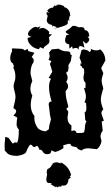

<svg xmlns="http://www.w3.org/2000/svg" viewBox="-24 -652 488 836"><path d="M181.6 19.5Q168.9 19.5 163.3 9.8Q157.7 0 151.4 0L147.9 0.5Q142.1 -17.1 136.2 -17.1Q128.9 -11.7 125 -11.7Q121.1 -11.7 117.4 -16.8Q113.8 -22 109.9 -22Q102.1 -22 89.4 10.7Q82 22.5 49.3 26.9Q22.9 25.9 10.7 18.1L-3.4 3.4L-3.9 -23.4L-1 -56.2L13.2 -51.8L30.3 -27.8Q38.6 -27.8 40.5 -33.2Q44.4 -30.8 49.3 -30.8Q57.6 -35.6 58.1 -87.9Q48.3 -99.1 48.3 -109.4Q48.3 -123 51.3 -140.1L34.2 -149.4Q46.4 -159.7 46.4 -167.5Q46.4 -175.3 34.2 -181.2Q43.5 -217.3 43.5 -231.4Q43.5 -239.7 39.3 -254.4Q35.2 -269 35.2 -275.4Q35.2 -285.6 39.1 -295.4Q43 -305.2 43 -317.4Q43 -341.3 34.2 -356.4L36.6 -366.2Q32.7 -369.6 32.7 -375.5Q20.5 -381.3 20.5 -398.4Q20.5 -414.1 28.8 -429.2L27.3 -439Q28.3 -441.4 34.2 -441.4Q36.1 -441.4 41.3 -440.7Q46.4 -439.9 62.5 -439.9Q78.6 -439.9 84 -432.1L95.7 -439.5L99.6 -429.2L126 -422.4L113.8 -403.3Q123 -397.9 123 -388.2L121.1 -379.4Q108.9 -364.3 108.9 -330.6L116.7 -298.8Q108.4 -282.2 108.4 -266.1Q108.4 -250.5 116.7 -235.8Q109.9 -213.4 109.9 -194.8Q109.9 -166.5 126 -146.5L125.5 -137.2Q125.5 -114.3 142.1 -92.3Q155.3 -81.5 174.8 -80.1L183.1 -85.4Q189.5 -87.9 189.5 -95.2Q189.5 -104.5 197.8 -132.3Q192.4 -151.9 190.9 -175.3L188 -197.3Q188 -210 200.7 -210Q189.5 -246.6 189.5 -272.5Q189.5 -295.4 198.2 -309.1L188 -313L203.6 -339.4Q198.7 -358.9 193.4 -373.5L199.7 -386.2L187.5 -391.1Q192.4 -400.9 192.4 -409.7L189.5 -422.9L201.2 -437Q216.3 -438 231.4 -439.9Q247.1 -428.7 265.1 -428.7Q277.3 -428.7 280 -425.3Q282.7 -421.9 282.7 -417.2Q282.7 -412.6 288.6 -412.6L284.2 -385.3L273.9 -368.2L274.4 -357.4Q274.4 -337.4 262.7 -335.4Q270.5 -324.7 270.5 -314Q270.5 -304.2 264.2 -295.9Q272.5 -285.2 272.5 -275.9Q272.5 -265.6 261.7 -255.9Q261.7 -235.8 265.6 -218.8Q271 -198.2 273.9 -186.5L264.6 -178.2L273.4 -165.5L270 -141.1Q270 -115.7 287.1 -106L286.6 -81.5L297.4 -84Q306.6 -84 309.6 -72.8L332.5 -73.2L341.8 -75.7Q345.7 -86.9 345.7 -96.7Q345.7 -111.8 352.5 -123.5L347.2 -129.4L344.7 -163.6Q352.1 -163.6 352.1 -183.1L350.6 -203.1L343.8 -207Q350.1 -218.8 350.1 -232.9Q350.1 -242.7 341.3 -270L348.1 -267.6Q348.6 -272.5 348.6 -283.7L348.1 -292.5Q339.4 -297.4 339.4 -316.4L342.8 -336.9L341.3 -353.5Q332 -354.5 331.5 -365.2L326.7 -364.3L326.2 -376L331.5 -375Q326.2 -392.6 322.3 -400.9L331.1 -433.6L338.9 -437Q363.3 -433.6 363.3 -425.8Q372.1 -427.2 372.1 -433.6L370.6 -439.9Q382.8 -432.6 395.5 -432.6Q404.3 -432.6 412.6 -437Q434.6 -417 434.6 -388.2Q423.3 -368.7 416.5 -355.5L425.8 -333.5Q418.5 -310.1 418.5 -300.8Q418.5 -291.5 425.8 -267.1Q415 -233.9 415 -218.3Q415 -202.1 425.8 -175.3Q417.5 -168.9 417.5 -157.7L428.2 -126.5L418.9 -122.6L423.3 -83Q413.6 -70.8 413.6 -56.6L418 -37.6Q413.6 -14.2 397.9 -2.4L361.8 -6.3Q340.3 -6.3 332 2.9Q314.9 0 309.6 -11.2Q285.6 -14.6 285.6 -19Q285.6 -23.4 277.3 -26.4L251.5 -19.5L252.4 -7.3Q236.3 4.4 216.3 9.8L199.7 2.9Q199.2 19.5 181.6 19.5ZM145.4 -437.8Q125.6 -440.4 110.9 -454.5Q96.1 -468.5 96.1 -487L113.3 -491.4Q97.9 -494.9 97.9 -503.7Q97.9 -513.3 110.2 -524.1Q122.5 -534.9 130.4 -534.9Q135.3 -534.9 139.2 -532.2L152.4 -537.5L144.5 -523.9Q152.4 -530.5 160.7 -530.5Q174.8 -530.5 190.6 -513.3L188.9 -503.2L202.1 -502.4L188.9 -489.2L191.5 -473.8Q191.5 -466.3 187.8 -462.6Q184 -458.9 179.4 -455.8Q174.8 -452.7 170.6 -449.4Q166.5 -446.1 165.6 -440L150.2 -446.5ZM319.4 -434.2Q314.6 -443.5 306.2 -443.5Q299.6 -443.5 292.6 -439.1L289.9 -450.5L278.1 -440L277.2 -458.9Q259.2 -461.5 259.2 -476.9Q259.2 -484.3 265.3 -499.3L278.1 -501.5Q261.8 -508.5 261.8 -513.8Q261.8 -515.1 265.3 -517.7Q285.6 -531.4 288.2 -535.5Q290.8 -539.7 297.4 -539.7Q304.9 -539.7 319 -533.1L328.6 -534Q344 -534 344 -524.3L344.9 -520.8Q362.9 -520.8 365.1 -493.6L357.2 -491.4Q364.7 -486.1 364.7 -479.9Q364.7 -471.6 351 -461.9L337 -474.2L343.6 -444.3Q332.6 -451.4 326 -451.4Q318.5 -451.4 318.5 -441.3ZM202.3 -543.3Q179.6 -547 179.6 -565.2L183.7 -583Q178.5 -589.3 178.5 -595.3L179.3 -599.7L190.4 -595.6L181.5 -604.9Q188.9 -617.2 205.6 -619L207.5 -616.8L207.1 -624.2L210.4 -622L211.9 -629L216.4 -624.9Q217.9 -624.9 218.2 -627.5L222.7 -628.7L226 -626.4L223.4 -631.3L238.3 -631.6L256.4 -624.9L253.5 -621.6Q280.6 -616 282.1 -582.3L279.8 -583L275.7 -567.1L276.9 -565.2L281.7 -567.4Q277.6 -561.9 275.7 -561.9Q273.9 -561.9 273.1 -567.1Q270.9 -563 270.9 -557.4L271.3 -551.1Q271.3 -540.7 211.9 -527L224.2 -533.3L205.2 -540.3L204.1 -532.9ZM225.8 55.1 240.6 59.4V54.7Q276.2 72.7 285.5 109.4L279.7 118.7L285.9 120.3L274.2 128.5Q272.3 156.2 252.7 156.2L245.3 155.5L241.4 161.3L236.3 159.4Q231.6 159.4 225.4 164.1L218.8 158.2V163.7L196.5 149.6L201.2 146.5Q201.2 144.9 192.2 144.9H189.1Q177.7 144.9 177.7 129.7Q177.7 121.5 181.3 107.8L179.3 98.8Q179.3 92.2 182.8 84Q197.7 78.5 202 64.8L205.9 65.2L203.5 61.3Q212.5 54.7 223.4 54.7Z"/></svg>

Font: Truetypewriter PolyglOTT
Style: Regular
Weight: 400
Designer: Sergey Beatoff a.k.a. Sam_T
Version: Version 3.76